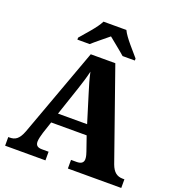

<svg xmlns="http://www.w3.org/2000/svg" viewBox="-162 -1061 1095 1190"><g transform="rotate(20 386.0 -465.5)"><path d="M202 -784V-771H283C307 -793 361 -836 391 -861C421 -836 476 -793 500 -771H581V-784C550 -822 488 -886 467 -931H316C295 -886 233 -822 202 -784ZM6 0H272V-57H228C197 -57 186 -70 186 -93C186 -110 194 -139 199 -155L225 -233H459L492 -138C495 -129 502 -109 502 -92C502 -65 482 -57 457 -57H420V0H772V-57H761C723 -57 698 -76 681 -122L473 -714H311L97 -128C75 -70 50 -57 15 -57H6ZM246 -299 310 -489C323 -529 336 -568 346 -612C355 -568 368 -526 380 -487L438 -299Z"/></g></svg>

Font: Noto Serif Malayalam ExtraBold
Style: Regular
Weight: 800
Designer: Indian type Foundry, Jelle Bosma, Monotype Design Team
Foundry: Monotype Imaging Inc.
Version: Version 2.104